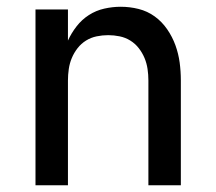

<svg xmlns="http://www.w3.org/2000/svg" viewBox="-20 -548 640 568"><path d="M85 0V-520H181V-428Q191 -450 206.5 -470Q222 -490 243 -503.5Q264 -517 288.5 -522.5Q313 -528 337 -528Q364 -528 390 -521.5Q416 -515 437.5 -499.5Q459 -484 474.5 -461.5Q490 -439 499 -414Q508 -389 511.5 -363Q515 -337 515 -310V0H419V-310Q419 -327 416.5 -344Q414 -361 407.5 -376.5Q401 -392 390.5 -405.5Q380 -419 365.5 -428Q351 -437 334 -440.5Q317 -444 300 -444Q283 -444 266 -440.5Q249 -437 234.5 -428Q220 -419 209.5 -405.5Q199 -392 192.5 -376.5Q186 -361 183.5 -344Q181 -327 181 -310V0Z"/></svg>

Font: Zed Mono Medium Extended
Style: Regular
Weight: 500
Width: 7
Monospace: yes
Designer: Belleve Invis
Foundry: Belleve Invis
Version: Version 1.0.0; ttfautohint (v1.8.4)